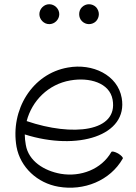

<svg xmlns="http://www.w3.org/2000/svg" viewBox="-20 -867 641 907"><path d="M260 -800C260 -812 255 -824 246 -833C237 -842 225 -847 213 -847C200 -847 189 -842 180 -833C171 -824 166 -812 166 -800C166 -788 171 -776 180 -767C189 -758 200 -753 213 -753C225 -753 237 -758 246 -767C255 -776 260 -788 260 -800ZM447 -800C447 -812 442 -824 434 -833C425 -842 413 -847 400 -847C388 -847 376 -842 367 -833C358 -824 354 -812 354 -800C354 -788 358 -776 367 -767C376 -758 388 -753 400 -753C413 -753 425 -758 434 -767C442 -776 447 -788 447 -800ZM560 -118C563 -122 553 -133 538 -142C523 -150 509 -154 506 -149C459 -67 361 -30 267 -46C188 -60 115 -106 102 -182C99 -199 97 -216 97 -232C346 -153 586 -226 555 -404C536 -513 417 -569 301 -548C132 -519 28 -348 58 -174C76 -76 157 -2 256 15C376 36 500 -13 560 -118ZM312 -487C402 -503 498 -476 512 -396C539 -244 323 -221 106 -295C131 -391 208 -469 312 -487Z"/></svg>

Font: Nupuram ExtraLight
Style: Regular
Weight: 200
Designer: Santhosh Thottingal (santhosh.thottingal@gmail.com)
Foundry: SMC
Version: Version 1.000